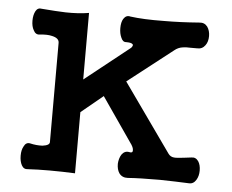

<svg xmlns="http://www.w3.org/2000/svg" viewBox="-43 -574 753 623"><g transform="rotate(5 333.5 -262.0)"><path d="M132.8 -418V-94.7Q132.8 -84 109.4 -81.1Q89.8 -80.1 69.3 -85Q55.7 -87.9 48.8 -73.2Q42 -61.5 42 -43Q42 -24.4 48.8 -11.7Q55.7 1 69.3 -1Q99.6 -2.9 139.6 -2.9Q179.7 -2.9 222.7 -1V-200.2L293.9 -258.8L391.6 -117.2Q404.3 -100.6 403.3 -90.8Q403.3 -82 391.6 -85Q377 -87.9 367.2 -74.2Q359.4 -61.5 358.4 -43.9Q358.4 -25.4 366.2 -13.7Q376 0 394.5 -1Q432.6 -3.9 499 -3.9Q551.8 -2.9 593.8 -1Q608.4 0 617.2 -14.6Q625 -27.3 625 -44.9Q625 -63.5 617.2 -75.2Q608.4 -87.9 593.8 -85L569.3 -82Q545.9 -79.1 538.1 -80.1Q526.4 -81.1 519.5 -90.8L362.3 -312.5L508.8 -426.8Q520.5 -436.5 535.2 -438.5Q543.9 -440.4 561.5 -439.5H582Q598.6 -438.5 608.4 -452.1Q617.2 -463.9 617.2 -482.4Q617.2 -500 608.4 -512.7Q598.6 -525.4 582 -523.4Q520.5 -518.6 465.8 -518.6Q400.4 -517.6 357.4 -523.4Q343.8 -527.3 335 -513.7Q328.1 -502.9 328.1 -483.4Q328.1 -465.8 334 -453.1Q339.8 -438.5 350.6 -439.5Q367.2 -439.5 371.1 -435.5Q377 -432.6 369.1 -422.9L222.7 -306.6V-523.4Q188.5 -517.6 146.5 -518.6Q117.2 -519.5 69.3 -523.4Q55.7 -526.4 48.8 -513.7Q42 -501 42 -482.4Q42 -463.9 48.8 -452.1Q55.7 -437.5 69.3 -439.5Q93.8 -442.4 109.4 -438.5Q132.8 -433.6 132.8 -418Z"/></g></svg>

Font: Gungsuh
Style: Regular
Weight: 400
Version: Version 2.21